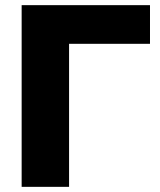

<svg xmlns="http://www.w3.org/2000/svg" viewBox="-20 -725 619 745"><path d="M64 0V-705H562V-555H248V0Z"/></svg>

Font: Nunito Sans 12pt Black
Style: Regular
Weight: 900
Designer: Vernon Adams
Foundry: Vernon Adams
Version: Version 3.101;gftools[0.9.27]